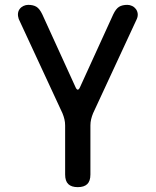

<svg xmlns="http://www.w3.org/2000/svg" viewBox="-20 -760 640 790"><path d="M300 10Q274 10 261 -2.5Q248 -15 248 -42V-244Q248 -257 245 -269.5Q242 -282 237 -294L57 -682Q53 -694 54 -704.5Q55 -715 61 -723Q67 -731 76.5 -735.5Q86 -740 96 -740Q117 -740 130 -732Q143 -724 154 -701L290 -403Q295 -391 300 -391Q305 -391 310 -403L446 -701Q457 -724 470 -732Q483 -740 504 -740Q514 -740 523.5 -735.5Q533 -731 539 -723Q545 -715 546.5 -704.5Q548 -694 543 -682L363 -294Q358 -282 355 -269.5Q352 -257 352 -244V-42Q352 -15 339 -2.5Q326 10 300 10Z"/></svg>

Font: Maple Mono NL Medium
Style: Regular
Weight: 500
Monospace: yes
Designer: subframe7536
Version: Version 7.000